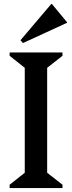

<svg xmlns="http://www.w3.org/2000/svg" viewBox="-20 -957 367 977"><path d="M29 0V-17L106 -78V-612L29 -673V-690H298V-673L220 -612V-78L298 -17V0ZM97 -738 84 -752 241 -937H244L321 -844V-841Z"/></svg>

Font: Platypi
Style: Regular
Weight: 400
Designer: David Sargent
Foundry: Bolt Cutter Type
Version: Version 1.200; ttfautohint (v1.8.4.7-5d5b)